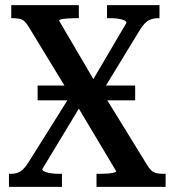

<svg xmlns="http://www.w3.org/2000/svg" viewBox="-20 -730 681 750"><path d="M127 -396H508V-338H127ZM24 -659V-710H288V-659H274Q260 -659 245.5 -658Q231 -657 221 -655Q211 -653 211 -649L360 -395L366 -392L555 -85Q569 -62 582.5 -56.5Q596 -51 618 -51H627V0H357V-51H371Q385 -51 399.5 -52Q414 -53 424 -55.5Q434 -58 434 -61L271 -334L267 -338L91 -627Q77 -650 63.5 -654.5Q50 -659 28 -659ZM15 0V-51H23Q45 -51 60 -60.5Q75 -70 92 -97L272 -384L310 -342L145 -69Q145 -64 155 -59.5Q165 -55 180 -53Q195 -51 209 -51H222V0ZM369 -355 330 -396 474 -641Q474 -647 464.5 -651Q455 -655 440.5 -657Q426 -659 411 -659H398V-710H603V-659H598Q576 -659 560 -650Q544 -641 527 -614Z"/></svg>

Font: Roboto Serif 28pt Condensed Medium
Style: Regular
Weight: 500
Width: 3
Designer: Greg Gazdowicz
Foundry: Commercial Type
Version: Version 1.008